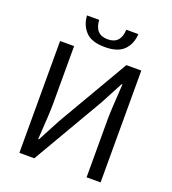

<svg xmlns="http://www.w3.org/2000/svg" viewBox="-164 -1062 1061 1184"><g transform="rotate(20 366.5 -469.5)"><path d="M100 0V-734H192V-352Q192 -298 180 -120H185L264 -269L535 -734H633V0H541V-385Q541 -436 553 -614H548L469 -465L198 0ZM202 -939H282Q287 -844 371.5 -844Q456 -844 460 -939H539Q536 -875 496.5 -834Q457 -793 371 -793Q285 -793 245.5 -834Q206 -875 202 -939Z"/></g></svg>

Font: Swei Fan Sans CJK TC
Style: Regular
Weight: 400
Version: Version 2.130